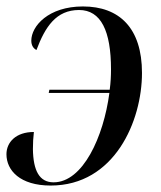

<svg xmlns="http://www.w3.org/2000/svg" viewBox="-24 -566 498 595"><path d="M127 -278H315C297 -142 233 -1 142 -1C98 -1 79 -37 78 -104C78 -122 79 -141 81 -157C25 -157 -4 -125 -4 -88C-4 -38 38 9 133 9C331 9 416 -191 416 -340C416 -479 346 -546 233 -546C126 -546 73 -485 73 -440C73 -426 79 -416 89 -411C116 -483 150 -535 221 -535C289 -535 320 -470 320 -351C320 -331 319 -310 316 -288H129Z"/></svg>

Font: Noto Serif Display SemiCondensed
Style: Italic
Weight: 400
Width: 4
Italic angle: -12°
Designer: Monotype Design Team
Foundry: Monotype Imaging Inc.
Version: Version 2.009